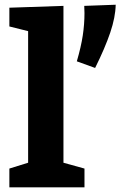

<svg xmlns="http://www.w3.org/2000/svg" viewBox="-20 -800 514 820"><path d="M340.8 -744.1 339.8 -774.9 474.1 -779.8Q473.1 -726.6 450.7 -660.4Q428.2 -594.2 386.2 -509.8L308.1 -538.1Q326.2 -600.1 333.5 -648.4Q340.8 -696.8 340.8 -744.1ZM340.8 -80.1V0H20V-80.1L100.1 -105V-667L20 -687V-767.1L251 -774.9V-105Z"/></svg>

Font: Kadwa
Style: Bold
Weight: 700
Designer: Sol Matas
Foundry: Sol Matas
Version: Version 1.001;PS 001.000;hotconv 1.0.70;makeotf.lib2.5.58329